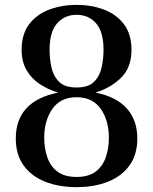

<svg xmlns="http://www.w3.org/2000/svg" viewBox="-20 -758 629 790"><path d="M295 12Q222 12 165.5 -10.5Q109 -33 77 -77.5Q45 -122 45 -188Q45 -342 219 -377Q179 -389 144.5 -411.5Q110 -434 89.5 -469Q69 -504 69 -553Q69 -618 100.5 -659Q132 -700 184 -719Q236 -738 295 -738Q355 -738 406.5 -719Q458 -700 489.5 -659Q521 -618 521 -553Q521 -480 478 -438Q435 -396 373 -377Q459 -360 502 -311.5Q545 -263 545 -188Q545 -122 513 -77.5Q481 -33 424.5 -10.5Q368 12 295 12ZM295 -30Q344 -30 373 -51.5Q402 -73 415 -110Q428 -147 428 -191Q428 -262 394.5 -310Q361 -358 295 -358Q229 -358 195.5 -310Q162 -262 162 -191Q162 -147 175 -110Q188 -73 217 -51.5Q246 -30 295 -30ZM295 -398Q344 -398 367.5 -422Q391 -446 398.5 -482Q406 -518 406 -553Q406 -627 375.5 -662Q345 -697 295 -697Q246 -697 215 -662Q184 -627 184 -553Q184 -518 191.5 -482Q199 -446 222.5 -422Q246 -398 295 -398Z"/></svg>

Font: Zen Antique
Style: Regular
Weight: 400
Designer: Yoshimichi Ohira
Foundry: Positype
Version: Version 1.001